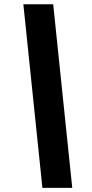

<svg xmlns="http://www.w3.org/2000/svg" viewBox="-20 -782 437 911"><path d="M181.2 109.4 90.8 -761.7H232.4L322.8 109.4Z"/></svg>

Font: Inter ExtraBold
Style: Italic
Weight: 800
Italic angle: -9.3988°
Designer: Rasmus Andersson
Foundry: rsms
Version: Version 4.001;git-66647c0bb